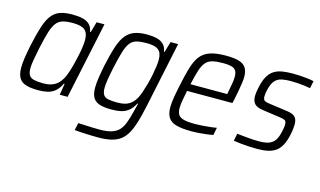

<svg xmlns="http://www.w3.org/2000/svg" viewBox="-85 -774 2053 1231"><g transform="rotate(15 941.0 -158.5)"><path d="M176 8Q125 8 94 -2Q63 -12 48.5 -36.5Q34 -61 34 -104Q34 -132 39.5 -169.5Q45 -207 55 -256Q72 -335 88.5 -386Q105 -437 127.5 -466Q150 -495 183 -506.5Q216 -518 264 -518Q302 -518 331 -511.5Q360 -505 378 -488Q396 -471 401 -440H406L426 -510H478L370 0H318L330 -75H325Q308 -40 286 -22Q264 -4 236 2Q208 8 176 8ZM195 -43Q228 -43 251.5 -51Q275 -59 291.5 -74.5Q308 -90 321 -114Q330 -131 339 -158Q348 -185 356 -216Q364 -247 370.5 -278.5Q377 -310 380.5 -336.5Q384 -363 384 -379Q384 -427 360.5 -446.5Q337 -466 281 -466Q242 -466 216 -459Q190 -452 172.5 -430.5Q155 -409 142 -367Q129 -325 114 -255Q104 -206 98 -172Q92 -138 92 -115Q92 -85 102 -69.5Q112 -54 135 -48.5Q158 -43 195 -43Z M626 201Q600 201 571 200Q542 199 515.5 197.5Q489 196 469 194L480 145Q502 146 526 147Q550 148 574 149Q598 150 619 150Q669 150 700 140.5Q731 131 749.5 111.5Q768 92 780 60.5Q792 29 803 -15Q806 -28 810.5 -45Q815 -62 818 -74H813Q798 -44 777 -26Q756 -8 728 -1Q700 6 662 6Q614 6 583.5 -3.5Q553 -13 539 -37Q525 -61 525 -103Q525 -131 530.5 -168.5Q536 -206 546 -255Q563 -334 580 -385.5Q597 -437 620.5 -465.5Q644 -494 677.5 -506Q711 -518 759 -518Q795 -518 823 -511.5Q851 -505 869 -488Q887 -471 892 -439H896L917 -510H967L875 -73Q862 -12 848.5 33.5Q835 79 817.5 111.5Q800 144 775 163.5Q750 183 713.5 192Q677 201 626 201ZM686 -47Q719 -47 741.5 -54Q764 -61 780.5 -76Q797 -91 810 -115Q819 -132 828 -158.5Q837 -185 845.5 -216Q854 -247 860 -278Q866 -309 869.5 -335Q873 -361 873 -377Q874 -425 850.5 -444.5Q827 -464 773 -464Q733 -464 706.5 -457.5Q680 -451 663 -430Q646 -409 633 -367Q620 -325 605 -255Q595 -208 589.5 -174Q584 -140 584 -117Q584 -87 594 -71.5Q604 -56 627 -51.5Q650 -47 686 -47Z M1192 8Q1130 8 1092.5 -2.5Q1055 -13 1039 -38.5Q1023 -64 1023 -106Q1023 -134 1029 -170.5Q1035 -207 1045 -254Q1060 -327 1075 -377.5Q1090 -428 1113.5 -459Q1137 -490 1177.5 -504Q1218 -518 1284 -518Q1339 -518 1371 -508Q1403 -498 1417 -475.5Q1431 -453 1431 -416Q1431 -400 1427.5 -375Q1424 -350 1418.5 -319.5Q1413 -289 1406 -256L1401 -235H1100Q1092 -196 1087 -167Q1082 -138 1082 -117Q1082 -88 1093 -72Q1104 -56 1131 -49.5Q1158 -43 1202 -43Q1224 -43 1249.5 -45Q1275 -47 1300.5 -49.5Q1326 -52 1346 -56L1336 -6Q1319 -2 1295 1Q1271 4 1244 6Q1217 8 1192 8ZM1110 -282H1354L1357 -299Q1363 -328 1367.5 -354.5Q1372 -381 1372 -400Q1372 -429 1362 -443Q1352 -457 1331 -462Q1310 -467 1278 -467Q1235 -467 1207.5 -460Q1180 -453 1163.5 -434Q1147 -415 1135 -378.5Q1123 -342 1110 -282Z M1629 8Q1603 8 1574 6.5Q1545 5 1518.5 2Q1492 -1 1472 -4L1482 -53Q1502 -51 1519.5 -49Q1537 -47 1554.5 -45.5Q1572 -44 1590.5 -43Q1609 -42 1629 -42Q1673 -42 1697.5 -52.5Q1722 -63 1735 -84Q1748 -105 1755 -137Q1758 -151 1760.5 -164Q1763 -177 1763 -188Q1763 -212 1751 -217.5Q1739 -223 1714 -226L1602 -242Q1563 -247 1546 -264.5Q1529 -282 1529 -316Q1529 -326 1531 -342Q1533 -358 1537 -375Q1547 -422 1563.5 -450.5Q1580 -479 1603.5 -493.5Q1627 -508 1658 -513Q1689 -518 1727 -518Q1751 -518 1776.5 -516.5Q1802 -515 1826 -512Q1850 -509 1867 -505L1857 -456Q1837 -460 1815.5 -462.5Q1794 -465 1771.5 -466.5Q1749 -468 1723 -468Q1692 -468 1666.5 -462.5Q1641 -457 1623.5 -438.5Q1606 -420 1596 -381Q1592 -367 1590 -354Q1588 -341 1588 -330Q1588 -308 1599.5 -301.5Q1611 -295 1636 -292L1745 -277Q1771 -274 1788 -267Q1805 -260 1813.5 -245.5Q1822 -231 1822 -204Q1822 -193 1820 -174.5Q1818 -156 1813 -134Q1804 -92 1789 -64Q1774 -36 1752 -20.5Q1730 -5 1700 1.5Q1670 8 1629 8Z"/></g></svg>

Font: Saira SemiCondensed Light
Style: Italic
Weight: 300
Width: 4
Italic angle: -12°
Designer: Hector Gatti with collaboration of the Omnibus-Type team
Foundry: Omnibus-Type
Version: Version 1.101